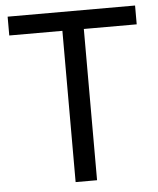

<svg xmlns="http://www.w3.org/2000/svg" viewBox="-52 -759 659 803"><g transform="rotate(-5 278.0 -357.0)"><path d="M323 0H233V-635H10V-714H545V-635H323Z"/></g></svg>

Font: Noto Sans Tai Le
Style: Regular
Weight: 400
Designer: Monotype Design Team
Foundry: Monotype Imaging Inc.
Version: Version 2.002; ttfautohint (v1.8.4.7-5d5b)